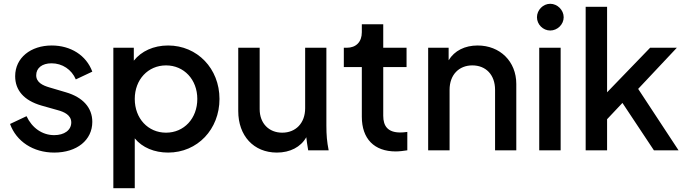

<svg xmlns="http://www.w3.org/2000/svg" viewBox="-20 -793 3611 1013"><path d="M266 12C386 12 467 -54 467 -150C467 -225 417 -280 328 -306L240 -332C206 -342 171 -358 171 -396C171 -434 202 -459 252 -459C309 -459 358 -426 380 -374L467 -415C435 -502 352 -553 253 -553C142 -553 60 -488 60 -391C60 -318 105 -263 199 -236L284 -212C318 -203 356 -186 356 -147C356 -106 319 -80 266 -80C203 -80 149 -118 120 -180L33 -139C66 -47 155 12 266 12Z M578 200H691V-63C731 -14 795 12 867 12C1022 12 1138 -111 1138 -271C1138 -431 1021 -553 867 -553C790 -553 726 -523 686 -473V-541H578ZM691 -271C691 -373 761 -448 856 -448C951 -448 1021 -373 1021 -271C1021 -168 951 -93 856 -93C761 -93 691 -168 691 -271Z M1441 12C1510 12 1567 -17 1596 -69C1598 -50 1601 -29 1606 0H1714C1705 -46 1702 -80 1702 -131V-541H1590V-222C1590 -143 1540 -93 1469 -93C1399 -93 1350 -142 1350 -217V-541H1237V-207C1237 -77 1318 12 1441 12Z M2068 6C2086 6 2111 3 2129 0V-97C2116 -95 2102 -94 2092 -94C2027 -94 2002 -127 2002 -182V-439H2125V-541H2002V-665H1889V-623C1889 -572 1859 -541 1809 -541H1794V-439H1889V-177C1889 -61 1954 6 2068 6Z M2239 0H2352V-319C2352 -399 2402 -448 2472 -448C2543 -448 2592 -399 2592 -319V0H2704V-350C2704 -469 2618 -553 2500 -553C2433 -553 2378 -526 2347 -475V-541H2239Z M2825 0H2938V-541H2825ZM2813 -702C2813 -664 2845 -632 2883 -632C2921 -632 2954 -664 2954 -702C2954 -740 2921 -773 2883 -773C2845 -773 2813 -740 2813 -702Z M3070 0H3183V-164L3264 -250L3430 0H3560L3347 -324L3551 -541H3410L3183 -306V-757H3070Z"/></svg>

Font: Mluvka SemiBold
Style: Regular
Weight: 600
Designer: Modified by Jiří Krblich, Original typeface by Gumpita Rahayu
Foundry: Gumpita Rahayu & Jiří Krblich
Version: Version 2.000;Glyphs 3.1.1 (3134)